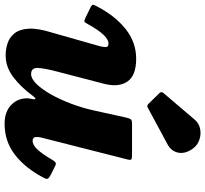

<svg xmlns="http://www.w3.org/2000/svg" viewBox="-54 -802 872 815"><g transform="rotate(90 381.5 -395.0)"><path d="M2 -372Q42 -448.5 98 -493Q154 -537.5 224 -537.5Q296 -537.5 321.2 -499.5Q346.5 -461.5 329.5 -398.5L279 -204.5Q265 -152.5 263 -122Q261 -91.5 289 -91.5Q308.5 -91.5 330.8 -114.2Q353 -137 374.8 -175.2Q396.5 -213.5 414.5 -261Q432.5 -308.5 443.5 -358.5L473.5 -494.5Q476 -506 479.8 -513Q483.5 -520 498 -520H627.5Q645.5 -520 650.2 -517.5Q655 -515 651.5 -501L558 -133Q555 -121.5 556.5 -109.8Q558 -98 572.5 -98Q590.5 -98 610 -119.5Q629.5 -141 651.5 -179Q657.5 -189.5 663 -194.2Q668.5 -199 679.5 -193.5L714.5 -176Q727 -169.5 731.8 -164.2Q736.5 -159 729.5 -146Q690 -69 632.8 -24Q575.5 21 500 21Q447.5 21 418.5 -8.5Q389.5 -38 392 -80.5L396 -102.5Q396.5 -110 393 -109.8Q389.5 -109.5 384 -102Q344 -47.5 301.2 -15.5Q258.5 16.5 210 16.5Q182.5 16.5 157.2 8Q132 -0.5 115.2 -22Q98.5 -43.5 96.2 -81.5Q94 -119.5 112.5 -179L170 -381Q173.5 -393 174.2 -406.5Q175 -420 159.5 -420Q125 -420 77.5 -333.5Q71 -320.5 66.8 -318.2Q62.5 -316 49.5 -322.5L6.5 -343.5Q-6.5 -350 -5.5 -355Q-4.5 -360 2 -372ZM603 -781Q628 -749 622.8 -717.8Q617.5 -686.5 586 -670L432 -587Q423 -581.5 415.5 -589.5L369.5 -636.5Q361.5 -645.5 370 -654L482 -785.5Q497.5 -804 520.8 -808.8Q544 -813.5 566.5 -806.2Q589 -799 603 -781Z"/></g></svg>

Font: Besley* Heavy
Style: Italic
Weight: 800
Italic angle: -13°
Designer: Owen Earl
Foundry: indestructible type*
Version: Version 3.000; ttfautohint (v1.8.3)